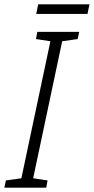

<svg xmlns="http://www.w3.org/2000/svg" viewBox="-60 -860 430 880"><path d="M106 -796H341L350 -840H115ZM-40 0H152L158 -33L92 -43L225 -671L296 -681L303 -714H111L105 -681L171 -671L38 -43L-33 -33Z"/></svg>

Font: Noto Sans Condensed Light
Style: Italic
Weight: 300
Width: 3
Italic angle: -12°
Designer: Monotype Design Team
Foundry: Monotype Imaging Inc.
Version: Version 2.013